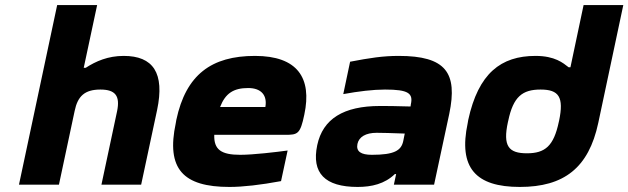

<svg xmlns="http://www.w3.org/2000/svg" viewBox="-20 -730 2484 759"><path d="M206 -710 55 0H213L275 -291C287 -350 315 -376 377 -376C437 -376 455 -350 443 -291L381 0H538L601 -295C632 -442 585 -509 469 -509C407 -509 359 -488 319 -462H311L364 -710Z M1183 -277C1214 -422 1156 -509 988 -509C816 -509 715 -435 677 -256L675 -244C636 -62 704 9 887 9C941 9 1010 1 1091 -14L1117 -135C1073 -129 981 -118 930 -118C855 -118 825 -138 827 -197H1108C1157 -197 1167 -200 1183 -277ZM850 -307C871 -361 903 -382 961 -382C1014 -382 1037 -352 1029 -307Z M1556 -509C1494 -509 1442 -501 1364 -486L1337 -358C1397 -369 1455 -376 1502 -376C1595 -376 1614 -361 1604 -317L1603 -309C1546 -311 1504 -311 1482 -311C1338 -311 1256 -260 1234 -156C1211 -46 1264 9 1394 9C1449 9 1501 -3 1541 -42H1546L1537 0H1696L1756 -280C1790 -443 1742 -509 1556 -509ZM1393 -161C1399 -189 1426 -205 1469 -205C1488 -205 1528 -204 1580 -202L1574 -172C1566 -135 1539 -118 1450 -118C1407 -118 1387 -131 1393 -161Z M1831 -256 1829 -244C1791 -66 1861 9 2035 9C2209 9 2307 -66 2345 -244L2444 -710H2287L2235 -464H2228C2206 -481 2174 -509 2097 -509C1960 -509 1871 -440 1831 -256ZM1988 -248 1989 -252C2009 -348 2045 -376 2117 -376C2189 -376 2210 -347 2190 -252L2189 -248C2169 -153 2135 -124 2063 -124C1991 -124 1967 -152 1988 -248Z"/></svg>

Font: LT Wave Text Black Italic
Style: Regular
Weight: 900
Designer: Daniel Lyons
Version: Version 2.5 (Glyphs App)